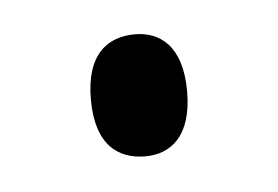

<svg xmlns="http://www.w3.org/2000/svg" viewBox="-26 -126 236 163"><g transform="rotate(-5 92.0 -45.0)"><path d="M93 7C114 7 133 -6 133 -45C133 -84 114 -97 93 -97C70 -97 51 -84 51 -45C51 -6 70 7 93 7Z"/></g></svg>

Font: Noto Serif Thai ExtraCondensed Light
Style: Regular
Weight: 300
Width: 2
Designer: Monotype Design Team
Foundry: Monotype Imaging Inc.
Version: Version 2.002